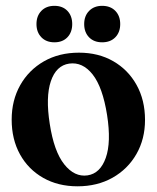

<svg xmlns="http://www.w3.org/2000/svg" viewBox="-20 -629 537 658"><path d="M250.5 -448.5Q317.5 -448.5 368.2 -419.2Q419 -390 448 -338Q477 -286 477 -218Q477 -152.5 447.5 -101Q418 -49.5 365.8 -20Q313.5 9.5 245.5 9.5Q179 9.5 128 -19.5Q77 -48.5 48.5 -100Q20 -151.5 20 -219Q20 -285 49.2 -337Q78.5 -389 130.5 -418.8Q182.5 -448.5 250.5 -448.5ZM280 -28Q323.5 -34.5 342.5 -88Q361.5 -141.5 347 -234.5Q332 -330 297.5 -373.8Q263 -417.5 217 -411Q172.5 -404.5 154.2 -350.5Q136 -296.5 150.5 -204.5Q165 -110 200.2 -65.8Q235.5 -21.5 280 -28ZM166.5 -484Q138.5 -484 121.8 -501.2Q105 -518.5 105 -546.5Q105 -574.5 121.8 -591.8Q138.5 -609 166.5 -609Q194.5 -609 211 -591.8Q227.5 -574.5 227.5 -546.5Q227.5 -518.5 211 -501.2Q194.5 -484 166.5 -484ZM330 -484Q302 -484 285.2 -501.2Q268.5 -518.5 268.5 -546.5Q268.5 -574.5 285.5 -591.8Q302.5 -609 330 -609Q358.5 -609 375.2 -591.8Q392 -574.5 392 -546.5Q392 -518.5 375.2 -501.2Q358.5 -484 330 -484Z"/></svg>

Font: Fraunces 144pt S050 SemiBold
Style: Regular
Weight: 600
Version: Version 1.000; ttfautohint (v1.8.3)